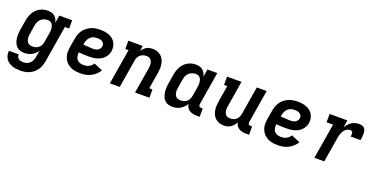

<svg xmlns="http://www.w3.org/2000/svg" viewBox="-27 -1259 4255 2193"><g transform="rotate(20 2100.0 -162.5)"><path d="M220 213Q194 213 168 210Q142 207 118.5 198.5Q95 190 75 176Q55 162 41.5 141.5Q28 121 23 96Q18 71 21 45H140Q138 61 144 75Q150 89 162 97.5Q174 106 189 109Q204 112 220 112Q241 112 262.5 104.5Q284 97 300 80.5Q316 64 324.5 43.5Q333 23 336 2L349 -76Q336 -56 318.5 -39.5Q301 -23 280 -12Q259 -1 236.5 3.5Q214 8 192 8Q164 8 138.5 -0.5Q113 -9 95.5 -28Q78 -47 69 -72Q60 -97 56.5 -123.5Q53 -150 55 -177.5Q57 -205 61 -233L80 -343Q84 -368 91.5 -392Q99 -416 112 -439Q125 -462 144 -481.5Q163 -501 186 -514Q209 -527 234 -532.5Q259 -538 284 -538Q307 -538 329 -532Q351 -526 367.5 -511.5Q384 -497 394 -477.5Q404 -458 409 -436L424 -530H580V-429H528L454 18Q449 45 440 71Q431 97 414.5 120.5Q398 144 375.5 162.5Q353 181 327 192.5Q301 204 273.5 208.5Q246 213 220 213ZM257 -93Q277 -93 296.5 -99Q316 -105 332 -119Q348 -133 356.5 -152Q365 -171 368 -190L386 -300Q389 -316 390 -331.5Q391 -347 389.5 -362Q388 -377 383.5 -391Q379 -405 369.5 -416Q360 -427 346 -432Q332 -437 317 -437Q295 -437 273.5 -429.5Q252 -422 235 -406Q218 -390 209 -369Q200 -348 197 -327L179 -217Q176 -202 175.5 -187Q175 -172 177.5 -158Q180 -144 186.5 -131Q193 -118 203.5 -109Q214 -100 228 -96.5Q242 -93 257 -93Z M876 8Q851 8 826.5 5.5Q802 3 779.5 -4.5Q757 -12 737 -24Q717 -36 701.5 -53Q686 -70 675.5 -91Q665 -112 660 -135.5Q655 -159 656 -183.5Q657 -208 661 -233L680 -343Q684 -370 694 -397Q704 -424 721 -448Q738 -472 762 -490Q786 -508 812.5 -519Q839 -530 867 -534Q895 -538 922 -538Q950 -538 977.5 -534Q1005 -530 1029 -520Q1053 -510 1073.5 -493.5Q1094 -477 1106.5 -454Q1119 -431 1123.5 -404Q1128 -377 1123 -350Q1119 -326 1107.5 -304Q1096 -282 1078 -264Q1060 -246 1038 -234.5Q1016 -223 992 -216.5Q968 -210 945 -208Q922 -206 898 -206Q868 -206 838 -207Q808 -208 778 -212Q774 -189 777.5 -165.5Q781 -142 794.5 -125Q808 -108 830 -100.5Q852 -93 876 -93Q892 -93 908.5 -96Q925 -99 940 -107Q955 -115 968 -127Q981 -139 990 -153L1096 -108Q1079 -80 1054 -57Q1029 -34 999.5 -19Q970 -4 938.5 2Q907 8 876 8ZM913 -305Q928 -305 943 -307.5Q958 -310 971 -317.5Q984 -325 994 -338Q1004 -351 1006 -366Q1009 -382 1002.5 -397Q996 -412 983.5 -421Q971 -430 954.5 -433.5Q938 -437 922 -437Q907 -437 892 -434.5Q877 -432 863 -425.5Q849 -419 837 -408Q825 -397 817 -383.5Q809 -370 804 -355.5Q799 -341 797 -327L795 -313Q809 -311 824 -310Q839 -309 854 -308.5Q869 -308 883.5 -306.5Q898 -305 913 -305Z M1231 0 1302 -429H1263V-530H1438L1428 -465Q1438 -481 1452 -495.5Q1466 -510 1483 -520.5Q1500 -531 1519 -534.5Q1538 -538 1556 -538Q1585 -538 1611.5 -529.5Q1638 -521 1658.5 -503.5Q1679 -486 1691 -462Q1703 -438 1708 -410.5Q1713 -383 1711.5 -354.5Q1710 -326 1706 -297L1673 -101H1712V0H1537L1589 -313Q1591 -328 1592 -342.5Q1593 -357 1591 -371Q1589 -385 1583.5 -397.5Q1578 -410 1568.5 -419.5Q1559 -429 1545.5 -433Q1532 -437 1517 -437Q1497 -437 1478 -431Q1459 -425 1443 -411Q1427 -397 1418.5 -378Q1410 -359 1407 -340L1351 0Z M1992 8Q1964 8 1938.5 -0.5Q1913 -9 1895.5 -28Q1878 -47 1869 -72Q1860 -97 1856.5 -123.5Q1853 -150 1855 -177.5Q1857 -205 1861 -233L1880 -343Q1884 -368 1891.5 -392Q1899 -416 1912 -439Q1925 -462 1944 -481.5Q1963 -501 1986 -514Q2009 -527 2034 -532.5Q2059 -538 2084 -538Q2107 -538 2129 -532Q2151 -526 2167.5 -511.5Q2184 -497 2194 -477.5Q2204 -458 2209 -436L2224 -530H2344L2278 -129Q2277 -121 2278 -114Q2279 -107 2283 -102Q2287 -97 2293.5 -95Q2300 -93 2308 -93H2326V8H2291Q2267 8 2243.5 3.5Q2220 -1 2201.5 -12.5Q2183 -24 2170.5 -43.5Q2158 -63 2156 -86Q2143 -64 2125 -46Q2107 -28 2085.5 -15.5Q2064 -3 2040 2.5Q2016 8 1992 8ZM2057 -93Q2077 -93 2096.5 -99Q2116 -105 2132 -119Q2148 -133 2156.5 -152Q2165 -171 2168 -190L2186 -300Q2189 -316 2190 -331.5Q2191 -347 2189.5 -362Q2188 -377 2183.5 -391Q2179 -405 2169.5 -416Q2160 -427 2146 -432Q2132 -437 2117 -437Q2095 -437 2073.5 -429.5Q2052 -422 2035 -406Q2018 -390 2009 -369Q2000 -348 1997 -327L1979 -217Q1976 -202 1975.5 -187Q1975 -172 1977.5 -158Q1980 -144 1986.5 -131Q1993 -118 2003.5 -109Q2014 -100 2028 -96.5Q2042 -93 2057 -93Z M2619 8Q2590 8 2563.5 -0.5Q2537 -9 2516.5 -26.5Q2496 -44 2484 -68Q2472 -92 2467 -119.5Q2462 -147 2463.5 -175.5Q2465 -204 2469 -233L2502 -429H2463V-530H2638L2587 -217Q2584 -202 2583 -187.5Q2582 -173 2584 -159Q2586 -145 2591.5 -132.5Q2597 -120 2606.5 -110.5Q2616 -101 2629.5 -97Q2643 -93 2658 -93Q2678 -93 2697.5 -99Q2717 -105 2732.5 -119Q2748 -133 2756.5 -152Q2765 -171 2768 -190L2824 -530H2944L2878 -129Q2877 -121 2878 -114Q2879 -107 2883 -102Q2887 -97 2893.5 -95Q2900 -93 2908 -93H2926V8H2891Q2868 8 2845.5 4Q2823 0 2804 -11Q2785 -22 2772.5 -40.5Q2760 -59 2756 -81Q2746 -61 2732 -44Q2718 -27 2699.5 -14.5Q2681 -2 2660 3Q2639 8 2619 8Z M3276 8Q3251 8 3226.5 5.5Q3202 3 3179.5 -4.5Q3157 -12 3137 -24Q3117 -36 3101.5 -53Q3086 -70 3075.5 -91Q3065 -112 3060 -135.5Q3055 -159 3056 -183.5Q3057 -208 3061 -233L3080 -343Q3084 -370 3094 -397Q3104 -424 3121 -448Q3138 -472 3162 -490Q3186 -508 3212.5 -519Q3239 -530 3267 -534Q3295 -538 3322 -538Q3350 -538 3377.5 -534Q3405 -530 3429 -520Q3453 -510 3473.5 -493.5Q3494 -477 3506.5 -454Q3519 -431 3523.5 -404Q3528 -377 3523 -350Q3519 -326 3507.5 -304Q3496 -282 3478 -264Q3460 -246 3438 -234.5Q3416 -223 3392 -216.5Q3368 -210 3345 -208Q3322 -206 3298 -206Q3268 -206 3238 -207Q3208 -208 3178 -212Q3174 -189 3177.5 -165.5Q3181 -142 3194.5 -125Q3208 -108 3230 -100.5Q3252 -93 3276 -93Q3292 -93 3308.5 -96Q3325 -99 3340 -107Q3355 -115 3368 -127Q3381 -139 3390 -153L3496 -108Q3479 -80 3454 -57Q3429 -34 3399.5 -19Q3370 -4 3338.5 2Q3307 8 3276 8ZM3313 -305Q3328 -305 3343 -307.5Q3358 -310 3371 -317.5Q3384 -325 3394 -338Q3404 -351 3406 -366Q3409 -382 3402.5 -397Q3396 -412 3383.5 -421Q3371 -430 3354.5 -433.5Q3338 -437 3322 -437Q3307 -437 3292 -434.5Q3277 -432 3263 -425.5Q3249 -419 3237 -408Q3225 -397 3217 -383.5Q3209 -370 3204 -355.5Q3199 -341 3197 -327L3195 -313Q3209 -311 3224 -310Q3239 -309 3254 -308.5Q3269 -308 3283.5 -306.5Q3298 -305 3313 -305Z M3717 0 3788 -429H3709V-530H3925L3910 -440Q3922 -461 3938 -479.5Q3954 -498 3974.5 -511.5Q3995 -525 4018 -531.5Q4041 -538 4064 -538Q4083 -538 4101.5 -533.5Q4120 -529 4131.5 -515.5Q4143 -502 4147 -484Q4151 -466 4151 -446.5Q4151 -427 4148.5 -408Q4146 -389 4143 -370H4023Q4024 -377 4025 -384.5Q4026 -392 4026 -399.5Q4026 -407 4025 -414.5Q4024 -422 4020 -427.5Q4016 -433 4009 -435Q4002 -437 3994 -437Q3979 -437 3964 -431.5Q3949 -426 3937.5 -415Q3926 -404 3917.5 -390.5Q3909 -377 3903 -362.5Q3897 -348 3893.5 -333.5Q3890 -319 3887 -304L3837 0Z"/></g></svg>

Font: Iosevka Slab Extended
Style: Bold Italic
Weight: 700
Width: 7
Italic angle: -9°
Monospace: yes
Designer: Belleve Invis
Foundry: Belleve Invis
Version: Version 11.1.0; ttfautohint (v1.8.3)